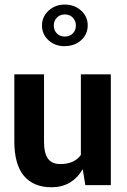

<svg xmlns="http://www.w3.org/2000/svg" viewBox="-20 -793 543 824"><path d="M201.2 10.7Q124 10.7 82.8 -38.1Q41.5 -86.9 41.5 -187V-474.1H168.9V-186Q168.9 -134.8 186 -111.8Q203.1 -88.9 238.8 -88.9Q298.8 -88.9 327.1 -127.9V-474.1H455.6V1.5H346.2L335 -66.9Q289.1 10.7 201.2 10.7ZM292.5 -717.3Q279.3 -731 258.3 -731Q237.3 -731 224.1 -717.3Q210.9 -703.6 210.9 -683.3Q210.9 -663.1 223.9 -649.7Q236.8 -636.2 258.3 -636.2Q279.8 -636.2 292.7 -649.7Q305.7 -663.1 305.7 -683.3Q305.7 -703.6 292.5 -717.3ZM258.3 -595.2V-594.7Q215.8 -594.7 188 -620.4Q160.2 -646 160.2 -683.6Q160.2 -721.2 188.5 -747.3Q216.8 -773.4 258.1 -773.4Q299.3 -773.4 327.9 -747.8Q356.4 -722.2 356.4 -684.1Q356.4 -646 328.4 -620.6Q300.3 -595.2 258.3 -595.2Z"/></svg>

Font: Yantramanav
Style: Bold
Weight: 700
Version: Version 1.001;PS 1.0;hotconv 1.0.72;makeotf.lib2.5.5900; ttf